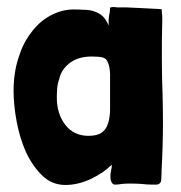

<svg xmlns="http://www.w3.org/2000/svg" viewBox="-20 -524 516 546"><path d="M381.8 -501Q358.4 -502 340.8 -502.9Q337.9 -502.9 330.1 -502.9Q322.3 -502.9 314.5 -502.9Q308.6 -503.9 304.7 -503.9Q301.8 -503.9 299.8 -503.9Q293 -502.9 293 -502Q293 -490.2 290 -478.5Q288.1 -466.8 289.1 -451.2Q282.2 -467.8 272.5 -477.5Q261.7 -487.3 249 -491.2Q236.3 -496.1 220.7 -496.1Q205.1 -497.1 186.5 -497.1Q152.3 -496.1 121.1 -478.5Q89.8 -460.9 67.4 -429.7Q44.9 -400.4 32.2 -358.4Q18.6 -316.4 18.6 -265.6Q18.6 -225.6 27.3 -178.7Q36.1 -131.8 53.7 -91.8Q72.3 -51.8 99.6 -25.4Q127 2 166 2Q201.2 2 237.3 -14.6Q274.4 -32.2 297.9 -55.7Q297.9 -45.9 295.9 -39.1Q293.9 -32.2 293.9 -21.5Q293.9 -12.7 296.9 -6.8Q298.8 -1 305.7 1Q317.4 1 327.1 -1Q337.9 -2 348.6 -2Q365.2 -2 381.8 -1Q398.4 1 414.1 1Q418 1 425.8 1Q438.5 -1 438.5 -13.7Q439.5 -27.3 439.5 -40Q443.4 -108.4 443.4 -174.8Q443.4 -212.9 442.4 -252Q438.5 -356.4 441.4 -463.9Q441.4 -467.8 441.4 -473.6Q441.4 -480.5 440.4 -486.3Q440.4 -492.2 439.5 -498Q407.2 -500 381.8 -501ZM175.8 -342.8Q200.2 -363.3 241.2 -363.3Q261.7 -363.3 272.5 -360.4Q283.2 -357.4 287.1 -345.7Q292 -335 293 -314.5Q293 -293.9 293 -258.8Q293 -231.4 293 -209Q292 -185.5 286.1 -169.9Q281.2 -155.3 268.6 -146.5Q255.9 -137.7 231.4 -137.7Q189.5 -137.7 165 -169.9Q141.6 -201.2 141.6 -246.1Q141.6 -258.8 142.6 -272.5Q143.6 -286.1 148.4 -298.8Q153.3 -324.2 175.8 -342.8Z"/></svg>

Font: Londrina Solid
Style: NNS
Weight: 400
Designer: Marcelo Magalhaes
Version: Version 1.002